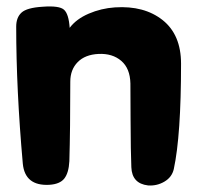

<svg xmlns="http://www.w3.org/2000/svg" viewBox="-20 -518 610 596"><path d="M196.3 -431.6Q216.8 -459 255.4 -475.6Q293.9 -492.2 336.9 -495.1Q427.7 -501 484.9 -455.6Q542 -410.2 542 -320.3Q542 -97.7 519.5 6.8Q513.7 32.2 490.2 45.9Q466.8 59.6 439.5 57.6Q389.6 51.8 387.7 1Q385.7 -43.9 385.3 -150.4Q384.8 -256.8 384.8 -258.8Q383.8 -305.7 356.4 -329.1Q329.1 -352.5 286.1 -350.6Q244.1 -348.6 221.2 -325.2Q198.2 -301.8 198.2 -264.6Q198.2 -118.2 195.3 -17.6Q193.4 18.6 179.7 36.1Q166 53.7 132.8 55.7Q57.6 59.6 50.8 -9.8Q30.3 -240.2 30.3 -435.5Q30.3 -463.9 46.9 -479Q63.5 -494.1 112.3 -497.1Q164.1 -501 178.7 -487.8Q193.4 -474.6 196.3 -431.6Z"/></svg>

Font: Gen Jyuu GothicX Heavy
Style: Bold
Weight: 900
Designer: [Source Han Sans]
Ryoko NISHIZUKA  (kana & ideographs); Paul D. Hunt (Latin, Greek & Cyrillic); Wenlong ZHANG  (bopomofo
Version: Version 1.002.20150607